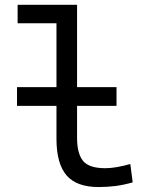

<svg xmlns="http://www.w3.org/2000/svg" viewBox="-20 -752 626 782"><path d="M49.3 -320.8V-397H210V-657.2H51.8V-732.4H293.9V-397H454.6V-320.8H293.9V-190.4Q293.9 -127 318.1 -96.9Q342.3 -66.9 409.2 -66.9Q449.7 -66.9 510.7 -84L520.5 -9.3Q484.9 1 451.9 5.4Q418.9 9.8 381.3 9.8Q292 9.8 251 -37.8Q210 -85.4 210 -187V-320.8Z"/></svg>

Font: Cascadia Code PL SemiLight
Style: Regular
Weight: 350
Monospace: yes
Designer: Aaron Bell
Foundry: Saja Typeworks
Version: Version 2404.023; ttfautohint (v1.8.4)